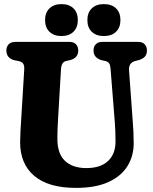

<svg xmlns="http://www.w3.org/2000/svg" viewBox="-20 -904 744 935"><path d="M539 -310 518.5 -568Q517 -587.5 511.5 -595.5Q506 -603.5 494.5 -606.5L474.5 -611Q435.5 -622.5 435.5 -658Q435.5 -677 446.5 -688.5Q457.5 -700 478 -700H653Q673.5 -700 684.5 -688.5Q695.5 -677 695.5 -658Q695.5 -639 685.5 -628.2Q675.5 -617.5 656.5 -611.5L637 -606.5Q605.5 -597.5 608.5 -560.5L626.5 -311Q628.5 -285 629.8 -260.8Q631 -236.5 631 -210Q632 -146 601.2 -96Q570.5 -46 508 -17.5Q445.5 11 350 11Q215.5 11 146.5 -47.8Q77.5 -106.5 78 -213Q78 -233.5 79.8 -266.5Q81.5 -299.5 84 -335L98 -565.5Q99 -583.5 93.5 -593Q88 -602.5 71 -606.5L50.5 -610.5Q11 -621 11 -658Q11 -677 22.5 -688.5Q34 -700 54.5 -700H318.5Q339 -700 350 -688.5Q361 -677 361 -658Q361 -622 322 -611.5L300.5 -606.5Q279 -601 277 -567L263 -329Q261 -299 260.2 -274.5Q259.5 -250 259.5 -231.5Q258.5 -157 295.8 -121.2Q333 -85.5 400.5 -85.5Q470.5 -85.5 507 -120.8Q543.5 -156 542.5 -217.5Q542.5 -247.5 541.5 -268Q540.5 -288.5 539 -310ZM279.5 -728.5Q242.5 -728.5 221 -749.2Q199.5 -770 199.5 -806Q199.5 -842.5 221 -863.2Q242.5 -884 279.5 -884Q316.5 -884 337.8 -863.2Q359 -842.5 359 -806Q359 -770.5 337.8 -749.5Q316.5 -728.5 279.5 -728.5ZM485.5 -728.5Q448.5 -728.5 427 -749.2Q405.5 -770 405.5 -806Q405.5 -842.5 427 -863.2Q448.5 -884 485.5 -884Q524 -884 545.2 -863.2Q566.5 -842.5 566.5 -806Q566.5 -770.5 545.2 -749.5Q524 -728.5 485.5 -728.5Z"/></svg>

Font: Fraunces 144pt S100
Style: Bold
Weight: 700
Version: Version 1.000; ttfautohint (v1.8.3)